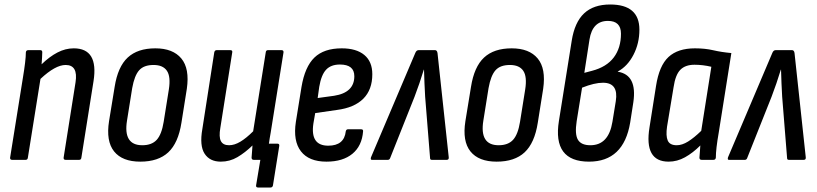

<svg xmlns="http://www.w3.org/2000/svg" viewBox="-20 -711 3636 854"><path d="M34 0Q24 0 25 -10L82 -366Q88 -402 91.5 -431Q95 -460 95 -478Q96 -488 106 -488H159Q168 -488 168 -479Q168 -468 167 -453.5Q166 -439 165 -425Q200 -459 235.5 -477.5Q271 -496 308 -496Q419 -496 396 -350L342 -10Q341 0 332 0H272Q262 0 263 -10L316 -345Q328 -422 272 -422Q226 -422 160 -360L104 -10Q103 0 94 0Z M604 8Q524 8 487.5 -37.5Q451 -83 465 -172L490 -325Q504 -414 548 -455Q592 -496 671 -496Q749 -496 786.5 -451Q824 -406 811 -316L787 -165Q773 -75 728.5 -33.5Q684 8 604 8ZM613 -65Q655 -65 677 -89Q699 -113 708 -169L731 -313Q740 -370 722.5 -396Q705 -422 663 -422Q620 -422 599 -398.5Q578 -375 568 -319L545 -175Q527 -65 613 -65Z M962 8Q913 8 890 -27.5Q867 -63 880 -137L933 -478Q935 -488 944 -488H1004Q1015 -488 1013 -478L960 -142Q953 -102 962.5 -83.5Q972 -65 999 -65Q1023 -65 1049.5 -81Q1076 -97 1106 -127L1162 -478Q1163 -488 1172 -488H1232Q1242 -488 1241 -478L1184 -121Q1179 -94 1176 -71L1177 -72H1214Q1224 -72 1222 -61L1194 114Q1192 123 1183 123H1128Q1118 123 1119 114L1138 0H1109Q1099 0 1099 -10Q1100 -22 1101 -36Q1102 -50 1103 -64Q1070 -32 1036 -12Q1002 8 962 8Z M1432 8Q1354 8 1318.5 -38Q1283 -84 1296 -169L1321 -324Q1336 -414 1378.5 -455Q1421 -496 1500 -496Q1565 -496 1600.5 -466.5Q1636 -437 1636 -381Q1636 -312 1596 -272Q1556 -232 1479 -222L1382 -208L1374 -162Q1359 -63 1440 -63Q1511 -63 1518 -127Q1520 -136 1528 -136H1586Q1596 -136 1595 -127Q1590 -62 1547.5 -27Q1505 8 1432 8ZM1393 -275 1466 -285Q1556 -299 1556 -372Q1556 -424 1492 -424Q1452 -424 1430.5 -401Q1409 -378 1400 -325Z M1634 0Q1627 0 1630 -11L1827 -475Q1832 -488 1842 -488H1915Q1924 -488 1926 -475L1976 -11Q1977 0 1967 0H1901Q1893 0 1893 -7L1871 -281Q1869 -310 1868 -341Q1867 -372 1866 -401H1865Q1856 -371 1845.5 -340.5Q1835 -310 1824 -281L1715 -7Q1712 0 1705 0Z M2189 8Q2109 8 2072.5 -37.5Q2036 -83 2050 -172L2075 -325Q2089 -414 2133 -455Q2177 -496 2256 -496Q2334 -496 2371.5 -451Q2409 -406 2396 -316L2372 -165Q2358 -75 2313.5 -33.5Q2269 8 2189 8ZM2198 -65Q2240 -65 2262 -89Q2284 -113 2293 -169L2316 -313Q2325 -370 2307.5 -396Q2290 -422 2248 -422Q2205 -422 2184 -398.5Q2163 -375 2153 -319L2130 -175Q2112 -65 2198 -65Z M2600 8Q2437 8 2466 -173L2523 -530Q2536 -612 2578 -651.5Q2620 -691 2694 -691Q2824 -691 2824 -579Q2824 -518 2797.5 -467Q2771 -416 2728 -393V-392Q2815 -378 2797 -256L2783 -166Q2754 8 2600 8ZM2579 -387 2613 -396Q2678 -413 2710 -455.5Q2742 -498 2742 -561Q2742 -618 2684 -618Q2615 -618 2602 -535ZM2606 -65Q2687 -65 2704 -169L2719 -261Q2732 -343 2662 -343Q2624 -343 2569 -321L2545 -172Q2536 -114 2550.5 -89.5Q2565 -65 2606 -65Z M2954 8Q2844 8 2869 -145L2898 -329Q2912 -419 2953.5 -457.5Q2995 -496 3071 -496Q3116 -496 3152.5 -487.5Q3189 -479 3233 -475L3177 -122Q3164 -48 3164 -10Q3163 0 3153 0H3101Q3091 0 3091 -10Q3092 -22 3093 -36Q3094 -50 3095 -64Q3062 -31 3027 -11.5Q2992 8 2954 8ZM2990 -65Q3014 -65 3040.5 -81.5Q3067 -98 3099 -129L3144 -414Q3106 -423 3069 -423Q3028 -423 3006 -400.5Q2984 -378 2976 -323L2947 -148Q2941 -107 2950 -86Q2959 -65 2990 -65Z M3222 0Q3215 0 3218 -11L3415 -475Q3420 -488 3430 -488H3503Q3512 -488 3514 -475L3564 -11Q3565 0 3555 0H3489Q3481 0 3481 -7L3459 -281Q3457 -310 3456 -341Q3455 -372 3454 -401H3453Q3444 -371 3433.5 -340.5Q3423 -310 3412 -281L3303 -7Q3300 0 3293 0Z"/></svg>

Font: Sofia Sans Condensed Medium
Style: Italic
Weight: 500
Italic angle: -9°
Designer: Botio Nikoltchev, Ani Petrova
Foundry: lettersoup
Version: Version 4.101; ttfautohint (v1.8.4.7-5d5b)